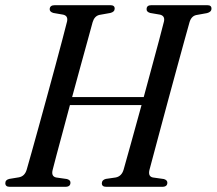

<svg xmlns="http://www.w3.org/2000/svg" viewBox="-24 -720 835 740"><path d="M179 -65.5Q172.5 -40.5 192 -36L234 -30Q248 -26 247.5 -16Q247.5 0 228 0H13.5Q-3.5 0 -3.5 -14Q-3.5 -27 12 -30.5L48.5 -36.5Q71.5 -40.5 79 -66.5Q86 -90 98 -133.5Q110 -177 125.5 -232.5Q141 -288 157.2 -348Q173.5 -408 188.8 -464.2Q204 -520.5 216 -566Q228 -611.5 234.5 -637.5Q239 -659 219.5 -663.5L182 -670Q167.5 -674 167.5 -684.5Q168 -700 187 -700H401.5Q418 -700 418 -687Q418 -674 401 -670L359 -662.5Q340 -658 333 -634.5Q326 -608.5 313.5 -563.2Q301 -518 285.5 -461.5Q270 -405 254 -346H530Q546 -405.5 561.5 -462.5Q577 -519.5 589.2 -565.2Q601.5 -611 608 -637.5Q612.5 -658.5 593 -663.5L555 -670Q540.5 -674 541 -684.5Q541 -700 559 -700H775Q791.5 -700 791 -686.5Q791 -674 774 -669.5L732.5 -662Q713.5 -658 706.5 -634.5Q699 -608.5 686.5 -562.8Q674 -517 658.5 -460.5Q643 -404 626.8 -344Q610.5 -284 595.8 -228.8Q581 -173.5 569.5 -130.5Q558 -87.5 552 -65Q546 -40 565 -36L607.5 -30Q621 -26 621 -16Q621 0 601.5 0H385.5Q368.5 0 368.5 -13.5Q368.5 -26.5 384 -30.5L422 -36Q445 -40.5 452.5 -66.5Q461.5 -98 480.5 -166.5Q499.5 -235 521.5 -315H245.5Q231 -261 217.8 -211.5Q204.5 -162 194.2 -123.8Q184 -85.5 179 -65.5Z"/></svg>

Font: Fraunces 144pt S050
Style: Italic
Weight: 400
Italic angle: -16°
Version: Version 1.000; ttfautohint (v1.8.3)